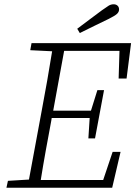

<svg xmlns="http://www.w3.org/2000/svg" viewBox="-20 -875 631 895"><path d="M121 -641 127 -674H591L570 -509H533L537 -638H279L228 -359H404L434 -455H465L423 -230H392L398 -325H221L219 -312Q206 -243 193.5 -174Q181 -105 170 -36H461L505 -167H542L503 0H10L17 -32L115 -38L175 -362Q188 -430 200 -499Q212 -568 223 -636ZM340 -741Q369 -763 398 -784.5Q427 -806 455 -827Q476 -842 486.5 -848.5Q497 -855 510 -855Q521 -855 528 -848.5Q535 -842 535 -831Q535 -819 525 -810Q515 -801 487 -787Q454 -771 420 -754.5Q386 -738 352 -721Z"/></svg>

Font: Source Serif 4 SmText Light
Style: Italic
Weight: 300
Italic angle: -12°
Designer: Frank Grießhammer
Foundry: Adobe
Version: Version 4.005;hotconv 1.1.0;makeotfexe 2.6.0